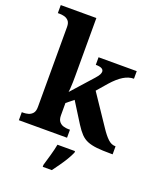

<svg xmlns="http://www.w3.org/2000/svg" viewBox="-174 -865 985 1191"><g transform="rotate(20 318.5 -269.5)"><path d="M17 0V-53H29Q43 -53 59.5 -57.5Q76 -62 88 -75.5Q100 -89 100 -118V-646Q100 -673 88 -686Q76 -699 59.5 -703Q43 -707 29 -707H17V-760H252V-377Q252 -359 251.5 -336Q251 -313 249.5 -294Q248 -275 247 -270L373 -411Q390 -430 395 -441Q400 -452 400 -459Q400 -486 348 -486V-536H600V-486Q566 -486 532 -465.5Q498 -445 459 -401L402 -335L535 -137Q562 -96 585 -74.5Q608 -53 633 -53H636V0H622Q567 0 530.5 -4Q494 -8 468.5 -18.5Q443 -29 423.5 -49.5Q404 -70 383 -103L299 -237L252 -199V-118Q252 -90 264 -76Q276 -62 292.5 -57.5Q309 -53 323 -53H335V0ZM255 208Q264 178 276 136Q288 94 294 61H410V71Q401 92 385 119Q369 146 350 172.5Q331 199 315 221H255Z"/></g></svg>

Font: Noto Serif Ethiopic
Style: Bold
Weight: 700
Designer: Monotype Design Team
Foundry: Monotype Imaging Inc.
Version: Version 2.102; ttfautohint (v1.8.4.7-5d5b)